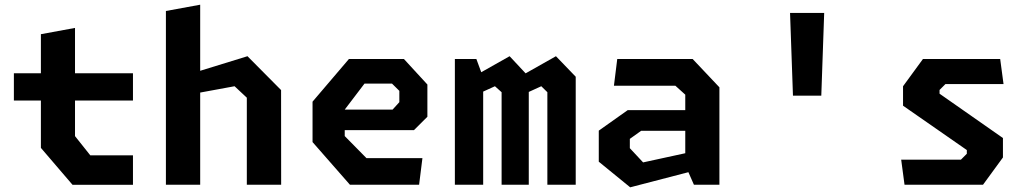

<svg xmlns="http://www.w3.org/2000/svg" viewBox="-20 -785 4380 816"><path d="M153.8 -156.5V-639.7L298.8 -666.3V-206.5L363.8 -124.8H545.1V0.4H288.2ZM39 -473.6H545.1V-357.8H39Z M1029 -369.8 976.9 -418.5 748.3 -376.4V-458.7L1031.8 -546.1L1174.6 -402.2L1174.9 0H1029ZM685.1 -738.3 830.8 -765V0H685.1Z M1308.3 -181.2V-352.9L1462.9 -534.2H1696.7L1796.4 -425.8V-288.8L1739.2 -231.8H1411.1V-319.1H1648.4L1677.2 -350.8V-398.9L1645.9 -429.8H1529.2L1445.1 -319.2V-206.7L1537.6 -112.8H1775.3L1761.2 0H1467.1Z M2306.3 -393.1 2280.5 -418.5 2188 -376.4V-458.7L2342.8 -546.1L2426.8 -458.9V0H2306.3ZM1913.2 -534.2H2004.6L2033.5 -455.7V0H1913.2ZM2111.8 -393.1 2083.5 -418.5 1991 -376.4V-458.7L2145.8 -546.1L2227.3 -458.9V0H2111.8Z M2892.4 -83.4V-382.7L2850.4 -420.6H2589.2L2603.3 -534.2H2923.8L3037.5 -413.9V0H2929.1ZM2524.8 -97.8V-229.8L2647.6 -316.8H2936.5V-229.2H2705L2656.8 -194.8V-155.2L2713.2 -94.8L2936.5 -143.4V-61.2L2658.3 11.1Z M3350.1 -378.3 3337.7 -730H3482.8L3470.5 -378.3Z M3810 -106.5H4064L4089 -131.5V-147.3L3817.9 -335.8V-418.4L3902.5 -534.2H4230.8L4245 -427.7H3998.1L3973.1 -402.7V-386.8L4242.5 -198.4V-115.8L4157.9 0H3824.2Z"/></svg>

Font: Monaspace Krypton Var
Style: Regular
Weight: 400
Designer: Riley Cran and the Lettermatic Team
Version: Version 1.101 (Monaspace Krypton Var)